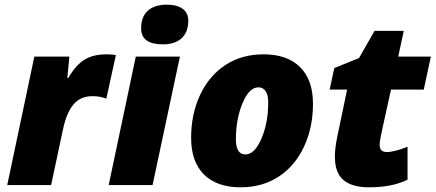

<svg xmlns="http://www.w3.org/2000/svg" viewBox="-20 -797 1876 827"><path d="M439.9 -563Q467.3 -563 479 -559.1L438 -372.1Q411.6 -382.8 377.9 -382.8Q327.6 -382.8 297.6 -348.4Q267.6 -314 252 -243.2L200.2 0H11.2L127.9 -553.2H278.8L270 -460.9H273.9Q305.7 -515.6 342.8 -539.3Q379.9 -563 439.9 -563Z M637.2 0H448.2L564.9 -553.2H754.9ZM587.9 -674.8Q587.9 -725.1 616.9 -751Q646 -776.9 698.2 -776.9Q742.7 -776.9 766.8 -759Q791 -741.2 791 -708Q791 -659.2 762.7 -632.6Q734.4 -606 681.2 -606Q587.9 -606 587.9 -674.8Z M1016.1 9.8Q914.1 9.8 858.6 -45.4Q803.2 -100.6 803.2 -203.1Q803.2 -305.7 842 -388.4Q880.9 -471.2 951.2 -517.1Q1021.5 -563 1115.2 -563Q1217.3 -563 1272.7 -507.8Q1328.1 -452.6 1328.1 -350.1Q1328.1 -247.6 1289.3 -164.8Q1250.5 -82 1180.2 -36.1Q1109.9 9.8 1016.1 9.8ZM1093.3 -420.9Q1053.2 -420.9 1024.7 -352.8Q996.1 -284.7 996.1 -196.8Q996.1 -131.8 1037.1 -131.8Q1076.7 -131.8 1106 -199.7Q1135.3 -267.6 1135.3 -356Q1135.3 -388.2 1124 -404.5Q1112.8 -420.9 1093.3 -420.9Z M1646 -142.1Q1678.2 -142.1 1735.4 -165V-22.9Q1668.9 9.8 1569.3 9.8Q1497.1 9.8 1459.7 -21.2Q1422.4 -52.2 1422.4 -123Q1422.4 -160.2 1434.1 -214.8L1475.1 -411.1H1399.9L1419.9 -503.9L1526.4 -546.9L1593.3 -664.1H1719.2L1695.3 -553.2H1835.9L1805.2 -411.1H1664.1L1623 -224.1Q1615.2 -186.5 1615.2 -172.9Q1615.2 -142.1 1646 -142.1Z"/></svg>

Font: TypoPRO Open Sans
Style: Italic
Weight: 800
Italic angle: -12°
Foundry: Ascender Corporation
Version: Version 1.10